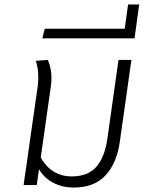

<svg xmlns="http://www.w3.org/2000/svg" viewBox="-20 -831 671 862"><path d="M570 -562 518 -195Q505 -100 454.5 -44.5Q404 11 311 11Q261 11 220 -10Q179 -31 155 -71Q147 -10 145 0H86Q87 -10 89 -22.5Q91 -35 93 -50Q100 -94 109 -162L148 -434Q152 -458 152 -484Q152 -523 141 -558L195 -562Q211 -524 211 -483Q211 -458 207 -434L163 -124Q186 -82 221.5 -60.5Q257 -39 301 -39Q375 -39 412.5 -82Q450 -125 462 -208L512 -562Z M181 -702H540L555 -811H605L584 -659H170Z"/></svg>

Font: FiraGO Light
Style: Italic
Weight: 300
Italic angle: -8°
Designer: bBox Type GmbH
Foundry: bBox Type GmbH
Version: Version 1.001